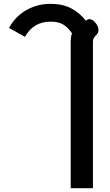

<svg xmlns="http://www.w3.org/2000/svg" viewBox="-20 -623 576 1002"><path d="M349 -405Q349 -434 356 -449Q334 -481 309 -495.5Q284 -510 245 -510Q200 -510 167 -491Q134 -472 110 -431L27 -477Q60 -538 118 -570.5Q176 -603 244 -603Q306 -603 350.5 -580Q395 -557 428 -515Q438 -523 447 -523Q459 -523 472 -511Q494 -489 494 -466Q494 -450 480 -438Q472 -429 468.5 -422.5Q465 -416 465 -404V359H349Z"/></svg>

Font: Niramit SemiBold
Style: Regular
Weight: 600
Designer: Katatrad Aksorn Co.,Ltd.
Foundry: Cadson Demak Co.,Ltd.
Version: Version 1.001; ttfautohint (v1.6)